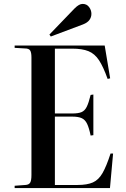

<svg xmlns="http://www.w3.org/2000/svg" viewBox="-20 -963 645 983"><path d="M55 0V-12L110 -16Q128 -17 134.5 -28Q141 -39 141 -67V-669Q141 -694 134.5 -704.5Q128 -715 107 -715L55 -718V-730H516L544 -562L531 -559Q509 -621 487 -654.5Q465 -688 433 -701Q401 -714 349 -714H261V-382H350Q381 -382 397.5 -389Q414 -396 424 -416Q434 -436 444 -477L458 -479V-271L444 -269Q436 -308 426 -329Q416 -350 398.5 -358Q381 -366 350 -366H261V-16H378Q426 -16 455.5 -29Q485 -42 505 -77Q525 -112 546 -177H559L543 0ZM240 -776 233 -786 361 -919Q374 -932 384 -937.5Q394 -943 403 -943Q424 -943 436 -927Q448 -911 448 -892Q448 -875 438 -861Q428 -847 405 -838Z"/></svg>

Font: Literata 72pt Medium
Style: Regular
Weight: 500
Designer: Latin by Veronika Burian and Jose Scaglione. Greek by Irene Vlachou. Cyrillic by Vera Evstafieva.
Foundry: TypeTogether
Version: Version 3.002